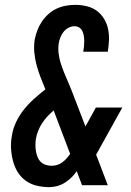

<svg xmlns="http://www.w3.org/2000/svg" viewBox="-20 -763 540 791"><path d="M184 8Q157 8 131.5 2Q106 -4 86 -18.5Q66 -33 53 -54Q40 -75 33.5 -100Q27 -125 25.5 -151Q24 -177 29 -204Q33 -232 46 -259.5Q59 -287 78 -311Q97 -335 120 -355.5Q143 -376 167 -395Q157 -419 147.5 -443.5Q138 -468 131 -493.5Q124 -519 121.5 -546Q119 -573 123 -600Q127 -620 134 -638.5Q141 -657 152.5 -674Q164 -691 179.5 -705Q195 -719 213.5 -727.5Q232 -736 251.5 -739.5Q271 -743 290 -743Q314 -743 337 -737.5Q360 -732 378 -719Q396 -706 408 -686.5Q420 -667 425 -644.5Q430 -622 429 -598Q428 -574 424 -550H323Q325 -561 326 -571.5Q327 -582 327 -593Q327 -604 325.5 -614.5Q324 -625 319.5 -634.5Q315 -644 306.5 -649.5Q298 -655 287 -655Q274 -655 262 -648.5Q250 -642 242 -632Q234 -622 229 -609.5Q224 -597 222 -585Q219 -563 221.5 -542.5Q224 -522 230 -503Q236 -484 243.5 -465.5Q251 -447 259 -428.5Q267 -410 274.5 -391.5Q282 -373 289 -354L332 -242L375 -320H484L395 -160Q390 -151 385.5 -142.5Q381 -134 376 -126L424 0H318L296 -58Q280 -34 255.5 -16Q231 2 204 6L196 7ZM193 -80Q204 -80 215.5 -83.5Q227 -87 236.5 -94Q246 -101 254 -110Q262 -119 269 -129L201 -308Q187 -296 175 -283Q163 -270 153.5 -255.5Q144 -241 137.5 -224.5Q131 -208 128 -192Q126 -179 126 -166Q126 -153 128 -140.5Q130 -128 134.5 -116.5Q139 -105 147.5 -96.5Q156 -88 168 -84Q180 -80 193 -80Z"/></svg>

Font: iosevka_custom_sans_ss08 SmBd
Style: Italic
Weight: 600
Italic angle: -10°
Designer: Belleve Invis
Foundry: Belleve Invis
Version: Version 10.3.0; ttfautohint (v1.8.3)